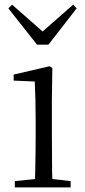

<svg xmlns="http://www.w3.org/2000/svg" viewBox="-20 -809 368 829"><path d="M44 0V-27L131 -36Q132 -49 132 -65Q133 -106 133.5 -150Q134 -194 134 -227V-285Q134 -335 133 -377.5Q132 -420 130 -457L39 -461V-487L194 -523L206 -515L204 -378V-227Q204 -194 204.5 -150Q205 -106 205 -65Q205 -49 206 -36L285 -27V0ZM32 -789 164 -673 296 -789 311 -773 189 -616H140L16 -773Z"/></svg>

Font: Early Summer Mincho Light
Style: Regular
Weight: 300
Designer: GuiWonder
Version: Version 1.002